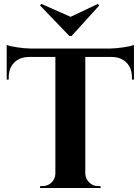

<svg xmlns="http://www.w3.org/2000/svg" viewBox="-20 -945 706 965"><path d="M339.8 -764.2 478.5 -917 471.7 -925.3 335 -860.4 188 -925.3 181.2 -917.5 328.6 -764.2ZM653.3 -719.2V-544.9H643.1V-556.6Q643.1 -602.5 616 -630.1Q588.9 -657.7 543 -658.7H408.7V-72.3Q409.7 -46.4 428.2 -28.1Q446.8 -9.8 472.7 -9.8H485.4L485.8 0H181.6V-9.8H194.3Q220.2 -9.8 238.8 -27.6Q257.3 -45.4 258.3 -71.3V-658.7H124Q78.1 -657.7 51 -630.1Q23.9 -602.5 23.9 -556.6V-544.9H13.7V-719.2Q28.3 -712.9 64.9 -707.3Q101.6 -701.7 132.3 -701.2H534.7Q565.4 -701.7 602.1 -707.3Q638.7 -712.9 653.3 -719.2Z"/></svg>

Font: Cinzel Bold
Style: Regular
Weight: 700
Designer: Natanael Gama
Version: Version 1.001;PS 001.001;hotconv 1.0.56;makeotf.lib2.0.21325